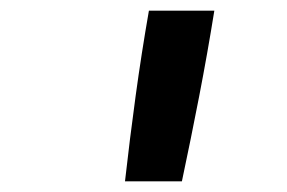

<svg xmlns="http://www.w3.org/2000/svg" viewBox="-20 -792 540 361"><path d="M215 -451Q224 -531 235 -611.5Q246 -692 260 -772H383Q370 -691 354.5 -611Q339 -531 322 -451Z"/></svg>

Font: Iosevka Slab Oblique
Style: Bold
Weight: 700
Italic angle: -9°
Monospace: yes
Designer: Belleve Invis
Foundry: Belleve Invis
Version: Version 11.1.1; ttfautohint (v1.8.3)